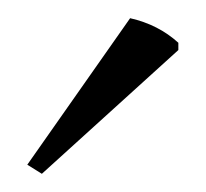

<svg xmlns="http://www.w3.org/2000/svg" viewBox="-20 -734 226 211"><path d="M10 -553 123 -714Q154 -707 176 -687V-679L26 -543Z"/></svg>

Font: Halant Light
Style: Regular
Weight: 300
Designer: Hitesh Malaviya (Devanagari), Satya Rajpurohit (Latin)
Foundry: Indian Type Foundry
Version: Version 1.101;PS 1.0;hotconv 1.0.78;makeotf.lib2.5.61930; tt